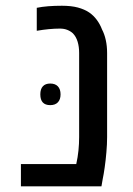

<svg xmlns="http://www.w3.org/2000/svg" viewBox="-20 -661 470 681"><path d="M54.2 0V-79.1H250.5Q255.9 -103.5 258.3 -127.4Q260.7 -151.4 260.7 -174.8V-473.1Q260.7 -495.1 255.4 -512.9Q250 -530.8 238.8 -542.5Q230.5 -550.3 219 -554.9Q207.5 -559.6 192.4 -559.6Q173.3 -559.6 153.1 -557.6Q132.8 -555.7 110.4 -551.8V-633.3Q129.4 -637.2 151.6 -638.9Q173.8 -640.6 199.7 -640.6Q232.9 -640.6 256.3 -634.3Q279.8 -627.9 296.4 -616.7Q312 -606 323.5 -590.3Q335 -574.7 341.8 -556.6Q350.6 -540 355.2 -518.8Q359.9 -497.6 359.9 -473.1V-174.8Q359.9 -149.9 357.4 -121.3Q355 -92.8 351.3 -67.1Q347.7 -41.5 344.2 -25.4L339.8 0ZM158.2 -288.1Q123 -288.1 123 -326.2Q123 -345.2 132.1 -355Q141.1 -364.7 158.2 -364.7Q175.8 -364.7 185.3 -354.7Q194.8 -344.7 194.8 -326.2Q194.8 -308.1 185.3 -298.1Q175.8 -288.1 158.2 -288.1Z"/></svg>

Font: Open Sans Medium
Style: Regular
Weight: 500
Designer: Monotype Design Team
Foundry: Monotype Imaging Inc.
Version: Version 3.000